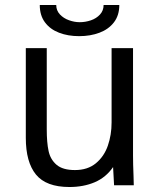

<svg xmlns="http://www.w3.org/2000/svg" viewBox="-20 -743 640 770"><path d="M83.5 -190V-550H167.5V-224Q167.5 -171.5 174.8 -137.5Q182 -103.5 206.8 -82.2Q231.5 -61 280.5 -61Q331.5 -61 364.5 -88.2Q397.5 -115.5 412.5 -158.8Q427.5 -202 427.5 -252V-550H513.5V-119Q513.5 -86 515.5 -38Q515.5 -27 516.5 0H437.5L433.5 -73Q405 -31.5 360 -12.2Q315 7 258.5 7Q165 7 124.2 -43Q83.5 -93 83.5 -190ZM139.5 -723H205.5Q205.5 -701 220.2 -685.2Q235 -669.5 256.8 -661.8Q278.5 -654 299.5 -654Q322.5 -654 344.5 -661.5Q366.5 -669 381 -684.8Q395.5 -700.5 395.5 -723H458.5Q458.5 -681.5 437 -653.5Q415.5 -625.5 379 -611.8Q342.5 -598 297.5 -598Q252.5 -598 216.8 -611.8Q181 -625.5 160.2 -653.5Q139.5 -681.5 139.5 -723Z"/></svg>

Font: JuliaMono
Style: Regular
Weight: 400
Monospace: yes
Designer: cormullion
Foundry: corm
Version: Version 0.055; ttfautohint (v1.8.4)